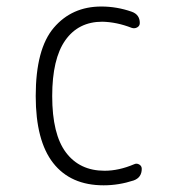

<svg xmlns="http://www.w3.org/2000/svg" viewBox="-20 -550 540 580"><path d="M293 9.8Q193.4 9.8 140.6 -57.6Q87.9 -125 87.9 -259.8Q87.9 -402.3 142.6 -466.3Q197.3 -530.3 286.1 -530.3Q333 -530.3 377.9 -514.6Q402.3 -505.9 402.3 -480.5Q402.3 -471.7 394.5 -467.3Q386.7 -462.9 377.9 -465.8Q333 -483.4 289.1 -484.4Q216.8 -484.4 177.2 -428.2Q137.7 -372.1 137.7 -259.8Q137.7 -144.5 179.2 -89.4Q220.7 -34.2 295.9 -34.2Q338.9 -34.2 384.8 -53.7Q392.6 -57.6 400.4 -53.2Q408.2 -48.8 408.2 -40Q408.2 -13.7 383.8 -4.9Q338.9 9.8 293 9.8Z"/></svg>

Font: Rounded Mgen+ 2m light
Style: Regular
Weight: 200
Designer: [Source Han Sans]
Ryoko NISHIZUKA  (kana & ideographs); Paul D. Hunt (Latin, Greek & Cyrillic); Wenlong ZHANG  (bopomofo
Version: Version 1.059.20150602